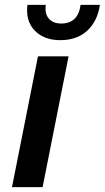

<svg xmlns="http://www.w3.org/2000/svg" viewBox="-20 -764 428 784"><path d="M29 0 135 -534H260L154 0ZM226 -600Q160 -600 122 -639Q84 -678 92 -744H167Q162 -709 179 -688.5Q196 -668 230 -668Q299 -668 309 -744H388Q378 -677 336 -638.5Q294 -600 226 -600Z"/></svg>

Font: Montserrat SemiBold
Style: Italic
Weight: 600
Italic angle: -11.3°
Designer: Julieta Ulanovsky
Foundry: Julieta Ulanovsky
Version: Version 9.000; ttfautohint (v1.8.4.7-5d5b)